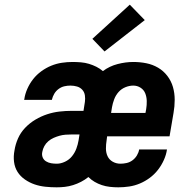

<svg xmlns="http://www.w3.org/2000/svg" viewBox="-20 -793 840 821"><path d="M222 8Q198 8 174 5.5Q150 3 128 -4.5Q106 -12 86.5 -25.5Q67 -39 55 -58Q43 -77 40 -101Q37 -125 42 -150Q46 -176 57 -201Q68 -226 87.5 -246.5Q107 -267 131.5 -281.5Q156 -296 182 -304.5Q208 -313 234.5 -316Q261 -319 286 -319H337L343 -357Q345 -371 343 -385Q341 -399 332 -409Q323 -419 309.5 -423Q296 -427 281 -427Q268 -427 255 -424Q242 -421 230.5 -412.5Q219 -404 212 -392Q205 -380 202 -367V-366H83L84 -369Q87 -391 97 -413.5Q107 -436 122 -455Q137 -474 157 -488.5Q177 -503 199 -512Q221 -521 244 -524.5Q267 -528 290 -528Q308 -528 326 -526.5Q344 -525 360.5 -520Q377 -515 392 -507.5Q407 -500 420 -489Q448 -510 482.5 -519Q517 -528 550 -528Q579 -528 606 -522.5Q633 -517 656 -503.5Q679 -490 695.5 -468.5Q712 -447 719.5 -421Q727 -395 727 -366.5Q727 -338 722 -310L705 -210H438L436 -194Q433 -176 433 -158Q433 -140 440 -125Q447 -110 462 -101.5Q477 -93 495 -93Q508 -93 521.5 -96Q535 -99 546.5 -107.5Q558 -116 565.5 -128.5Q573 -141 575 -154H694Q691 -132 681 -109.5Q671 -87 656 -67.5Q641 -48 621 -33Q601 -18 578.5 -8.5Q556 1 532.5 4.5Q509 8 486 8Q468 8 450 6Q432 4 415.5 -1.5Q399 -7 384.5 -15.5Q370 -24 358 -36Q343 -24 326.5 -15.5Q310 -7 292.5 -1.5Q275 4 257.5 6Q240 8 222 8ZM455 -310H602L605 -326Q608 -344 607.5 -361.5Q607 -379 601 -394Q595 -409 581 -418Q567 -427 550 -427Q533 -427 516 -420Q499 -413 487 -399.5Q475 -386 468.5 -369Q462 -352 459 -335ZM223 -93Q240 -93 258 -101.5Q276 -110 288 -125Q300 -140 306.5 -157.5Q313 -175 316 -193L320 -218H286Q273 -218 260 -217Q247 -216 234.5 -212.5Q222 -209 209.5 -203.5Q197 -198 186.5 -189Q176 -180 169.5 -168Q163 -156 161 -144Q158 -131 162.5 -120Q167 -109 177 -103Q187 -97 198.5 -95Q210 -93 223 -93ZM427 -573 375 -627 535 -773 599 -707Z"/></svg>

Font: Iosevka Aile Oblique
Style: Bold
Weight: 700
Italic angle: -9°
Designer: Belleve Invis
Foundry: Belleve Invis
Version: Version 31.1.0; ttfautohint (v1.8.4)